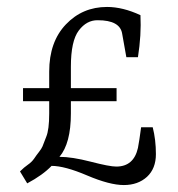

<svg xmlns="http://www.w3.org/2000/svg" viewBox="-20 -529 516 558"><path d="M407.2 -15.1Q380.9 8.8 339.8 8.8Q298.8 8.8 233.4 -19Q168 -46.9 129.9 -46.9Q104 -20 59.1 3.9L38.1 -30.8Q50.3 -43 61 -50.3Q71.8 -57.6 79.1 -67.9Q85.9 -78.1 93.3 -87.4Q100.6 -96.7 103.5 -103.5Q106.4 -110.4 114.3 -131.3Q123 -151.9 123 -199.2V-234.9H46.9V-272.9H123V-320.8Q123 -407.2 171.4 -458Q219.7 -508.8 291 -508.8Q336.9 -508.8 388.2 -484.9Q391.1 -427.7 380.9 -362.8H347.2L335 -431.2Q328.6 -470.2 264.2 -470.2Q231.9 -470.7 209 -440.4Q186 -410.2 186 -335V-272.9H318.8V-234.9H186V-199.2Q186 -112.3 152.8 -73.2Q189 -73.2 243.7 -59.1Q298.3 -44.9 317.9 -44.9Q368.7 -44.9 380.9 -99.1Q384.8 -119.1 390.1 -159.2H423.8Q433.1 -123 433.1 -81.1Q433.1 -39.1 407.2 -15.1Z"/></svg>

Font: Yrsa-Light
Style: Regular
Weight: 300
Designer: Anna Giedrys (Yrsa+Rasa design), David Brezina (Yrsa art-direction, Rasa art-direction, design)
Foundry: Rosetta Type Foundry
Version: Version 1.001;PS 1.1;hotconv 1.0.88;makeotf.lib2.5.647800